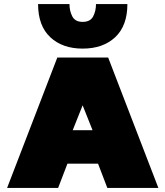

<svg xmlns="http://www.w3.org/2000/svg" viewBox="-20 -928 817 948"><path d="M388 -688Q288 -688 228 -744.5Q168 -801 168 -908H323Q323 -874 337 -847Q351 -820 388 -820Q426 -820 440 -847Q454 -874 454 -908H609Q609 -801 549 -744.5Q489 -688 388 -688ZM15 0 263 -644H514L762 0H510L464 -120H313L267 0ZM339 -285H437L388 -408Z"/></svg>

Font: Boz Display
Style: Regular
Weight: 900
Version: Version 2.000; ttfautohint (v1.8.3)